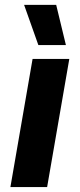

<svg xmlns="http://www.w3.org/2000/svg" viewBox="-20 -759 323 779"><path d="M112.2 -520H261.2L171.2 0H22.2ZM77.8 -739.2H208L247.4 -576.2H135.6Z"/></svg>

Font: Fixel Italic Variable 20240409 Display Thin
Style: Italic
Weight: 100
Italic angle: -10°
Designer: AlfaBravo + MacPaw
Foundry: Kyrylo Tkachov, Marchela Mozhyna, Serhii Makarenko, Maria Weinstein, Zakhar Kryvoshyya
Version: Version 1.211;Glyphs 3.2 (3225)